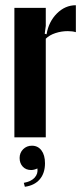

<svg xmlns="http://www.w3.org/2000/svg" viewBox="-20 -525 315 734"><path d="M155 -495V-426L151 -396L158 -394Q166 -442 197.5 -473.5Q229 -505 270 -505V-402Q257 -406 239 -406Q215 -406 192 -398.5Q169 -391 155 -377V0H35V-495ZM123 119Q110 125 99 125Q79 125 67 112Q55 99 55 79Q55 59 68.5 45.5Q82 32 102 32Q125 32 138.5 50Q152 68 152 99Q152 137 132 160.5Q112 184 75 189L71 174Q99 169 112.5 154Q126 139 123 119Z"/></svg>

Font: Moniqa Black Heading
Style: Regular
Weight: 900
Designer: Rajesh Rajput
Foundry: Rajesh Rajput
Version: Version 1.000